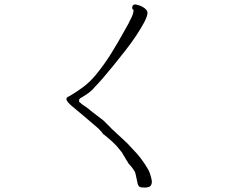

<svg xmlns="http://www.w3.org/2000/svg" viewBox="-20 -802 1040 867"><path d="M424 -222Q411 -233 355 -281Q329 -303 307 -321Q296 -330 288 -339Q280 -348 280 -355Q280 -360 284 -363Q286 -365 292 -367Q328 -388 357 -410Q386 -432 411 -462Q450 -509 482 -560.5Q514 -612 543 -665Q547 -673 554 -684.5Q561 -696 567 -710Q574 -722 578.5 -734Q583 -746 583 -756L584 -757Q581 -758 579 -760Q579 -761 578.5 -761Q578 -761 578 -762Q577 -762 577 -769Q578 -782 592 -782Q598 -781 607.5 -778Q617 -775 625.5 -770Q634 -765 640 -758.5Q646 -752 646 -743Q645 -727 630.5 -700Q616 -673 594.5 -640.5Q573 -608 545.5 -573Q518 -538 492.5 -506.5Q467 -475 444.5 -449Q422 -423 409 -410Q390 -386 355 -366Q353 -364 351.5 -363.5Q350 -363 347 -361Q343 -359 341.5 -357.5Q340 -356 338 -354Q337 -351 337 -345V-343Q348 -332 365 -321Q382 -310 391 -301L447 -258L489 -216Q511 -195 534 -174.5Q557 -154 577 -131Q599 -109 616.5 -86Q634 -63 650 -35Q654 -28 658.5 -14Q663 0 665 11.5Q667 23 663 32Q659 41 650 43Q641 45 634 45Q627 45 618 44Q609 43 605 36Q601 29 597 6Q593 -15 590 -24Q589 -27 578 -43Q576 -45 573 -49.5Q570 -54 566 -57Q563 -61 560 -64.5Q557 -68 556 -72Q551 -78 547.5 -85Q544 -92 540 -98Q535 -104 533 -110Q530 -114 528 -117Q526 -120 523 -123Q508 -143 489 -160.5Q470 -178 451 -193Q447 -195 444.5 -198.5Q442 -202 439 -206Z"/></svg>

Font: ToneOZ-Pinyin-Tsuipita-TC
Style: Regular
Weight: 400
Designer: ÂÆ£ÂøóÂáåJeffrey Xuan(jeffreyx@gmail.com, ToneOZ.com) ÈòøÂù§(cjkFonts)
Foundry: ToneOZ
Version: Version 0.24071